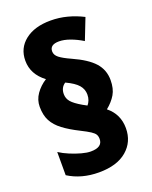

<svg xmlns="http://www.w3.org/2000/svg" viewBox="-145 -844 746 940"><g transform="rotate(-20 227.5 -374.0)"><path d="M42 -385Q42 -421 63 -451Q84 -481 117 -502Q53 -550 53 -621Q53 -686 102.5 -725Q152 -764 236 -764Q280 -764 322 -753Q364 -742 403 -722L360 -612Q329 -631 297.5 -642.5Q266 -654 240 -654Q192 -654 192 -619Q192 -600 210.5 -585.5Q229 -571 269 -553Q345 -519 379 -481Q413 -443 413 -390Q413 -345 395.5 -315.5Q378 -286 347 -261Q403 -216 403 -143Q403 -72 351.5 -28Q300 16 206 16Q115 16 47 -27V-148Q70 -133 99 -121Q128 -109 155.5 -101.5Q183 -94 203 -94Q264 -94 264 -137Q264 -151 258.5 -160.5Q253 -170 237 -180.5Q221 -191 189 -207Q139 -232 106.5 -256.5Q74 -281 58 -311Q42 -341 42 -385ZM174 -403Q174 -380 189 -362.5Q204 -345 242 -323L264 -311Q272 -320 277 -333Q282 -346 282 -362Q282 -390 263.5 -411.5Q245 -433 200 -454Q174 -437 174 -403Z"/></g></svg>

Font: Noto Sans Lao Looped Condensed Black
Style: Regular
Weight: 900
Width: 3
Designer: Mark Frömberg, Ben Mitchell
Foundry: The Fontpad Ltd
Version: Version 1.002; ttfautohint (v1.8.4.7-5d5b)